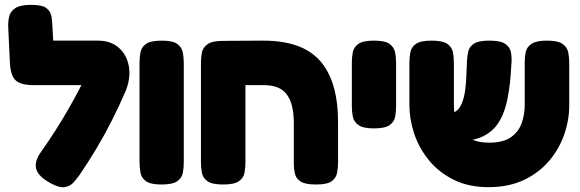

<svg xmlns="http://www.w3.org/2000/svg" viewBox="-20 -754 2397 794"><path d="M188 3Q139 -24 130 -54.5Q121 -85 149 -125Q181 -170 210 -215.5Q239 -261 265.5 -307.5Q292 -354 316.5 -401.5Q341 -449 363 -497L502 -383Q474 -318 443.5 -257.5Q413 -197 379.5 -141Q346 -85 310 -32Q298 -15 283.5 1Q269 17 246.5 20Q224 23 188 3ZM496 -369 377 -402H119Q66 -402 45 -421.5Q24 -441 21 -493L14 -642Q13 -665 18 -686Q23 -707 43.5 -720.5Q64 -734 109 -734Q155 -734 172.5 -720Q190 -706 193 -685Q196 -664 197 -642L200 -586H384Q439 -586 472.5 -555.5Q506 -525 513.5 -475.5Q521 -426 496 -369Z M648 9Q603 9 584 -4.5Q565 -18 561 -39.5Q557 -61 557 -83V-495Q557 -517 561 -538Q565 -559 584 -572.5Q603 -586 649 -586Q695 -586 713.5 -572Q732 -558 736 -537Q740 -516 740 -494V-82Q740 -60 736 -39Q732 -18 713 -4.5Q694 9 648 9Z M903 9Q857 9 838 -4.5Q819 -18 815 -39Q811 -60 811 -83V-494Q811 -516 815 -536.5Q819 -557 838 -571Q857 -585 903 -585L1067 -586Q1147 -586 1205.5 -566Q1264 -546 1302 -504Q1340 -462 1359 -398Q1378 -334 1378 -247V-84Q1378 -61 1374 -39.5Q1370 -18 1351.5 -4.5Q1333 9 1287 9Q1242 9 1223 -3.5Q1204 -16 1199.5 -36Q1195 -56 1195 -77V-245Q1195 -286 1187.5 -315.5Q1180 -345 1165 -364.5Q1150 -384 1126.5 -393Q1103 -402 1070 -402H995V-84Q995 -60 991 -39Q987 -18 968 -4.5Q949 9 903 9Z M1526 -223Q1481 -223 1462 -237Q1443 -251 1439 -272Q1435 -293 1435 -315V-495Q1435 -517 1439 -538Q1443 -559 1462 -572.5Q1481 -586 1527 -586Q1573 -586 1591.5 -572Q1610 -558 1614 -537Q1618 -516 1618 -494V-314Q1618 -292 1614 -271Q1610 -250 1591 -236.5Q1572 -223 1526 -223Z M2000 20Q1918 20 1856.5 -10.5Q1795 -41 1754 -91Q1713 -141 1693 -201Q1673 -261 1673 -320V-494Q1673 -517 1677 -538Q1681 -559 1700 -572.5Q1719 -586 1765 -586Q1811 -586 1830 -572.5Q1849 -559 1853 -538Q1857 -517 1857 -493V-320Q1857 -269 1873.5 -234.5Q1890 -200 1922.5 -182Q1955 -164 2002 -164Q2060 -164 2092 -186Q2124 -208 2137 -244Q2150 -280 2150 -321V-499Q2150 -521 2154.5 -540.5Q2159 -560 2178.5 -573Q2198 -586 2242 -586Q2288 -586 2307 -572Q2326 -558 2330 -537Q2334 -516 2334 -493V-318Q2334 -258 2313.5 -198.5Q2293 -139 2251.5 -89.5Q2210 -40 2147 -10Q2084 20 2000 20ZM1797 -169V-288H1845Q1860 -288 1871 -298Q1882 -308 1890.5 -328.5Q1899 -349 1903.5 -379.5Q1908 -410 1909 -450L1911 -500Q1912 -522 1916.5 -541.5Q1921 -561 1940 -573.5Q1959 -586 2004 -586Q2050 -586 2069.5 -572.5Q2089 -559 2093 -537.5Q2097 -516 2095 -492L2092 -446Q2087 -379 2074.5 -327Q2062 -275 2037 -240Q2012 -205 1970 -187Q1928 -169 1865 -169Z"/></svg>

Font: Fredoka Light
Style: Bold
Weight: 700
Version: Version 2.001